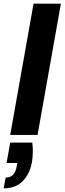

<svg xmlns="http://www.w3.org/2000/svg" viewBox="-36 -740 354 1053"><path d="M20 0 148 -720H298L170 0ZM-16 293 -5 234Q21 234 36 218Q51 202 56 170L59 154H0L20 42H141Q145 71 144 98Q143 125 139 150Q127 215 88 254Q49 293 -16 293Z"/></svg>

Font: DM Sans 20pt Black
Style: Italic
Weight: 900
Italic angle: -10°
Version: Version 4.004;gftools[0.9.30]